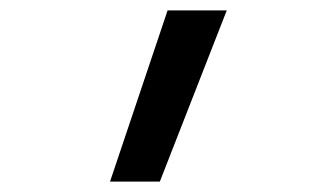

<svg xmlns="http://www.w3.org/2000/svg" viewBox="-20 -166 640 370"><path d="M192 184 303 -146H417L288 184Z"/></svg>

Font: Iosevka Custom Medium Extended
Style: Regular
Weight: 500
Width: 7
Monospace: yes
Designer: Belleve Invis
Foundry: Belleve Invis
Version: Version 11.2.4; ttfautohint (v1.8.4)